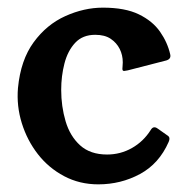

<svg xmlns="http://www.w3.org/2000/svg" viewBox="-20 -471 492 502"><path d="M237 11Q188 11 147.5 -10.5Q107 -32 79 -68Q51 -104 37 -149Q23 -194 27 -241Q34 -314 68 -360.5Q102 -407 151 -429Q200 -451 249 -451Q307 -451 343 -433.5Q379 -416 398.5 -388Q418 -360 425 -329Q428 -317 415 -313L314 -287Q310 -286 305 -285.5Q300 -285 300 -291Q300 -295 300.5 -298.5Q301 -302 301 -308Q301 -327 293 -343Q285 -359 269.5 -369.5Q254 -380 229 -380Q196 -380 176.5 -359Q157 -338 148.5 -305Q140 -272 140 -236Q140 -193 151.5 -154Q163 -115 189.5 -91Q216 -67 260 -67Q295 -67 325 -84Q355 -101 374 -131Q381 -143 392 -135L419 -116Q426 -111 421 -100Q396 -43 346 -16Q296 11 237 11Z"/></svg>

Font: Young Serif Light
Style: Regular
Weight: 300
Designer: Bastien Sozeau
Foundry: NBR — Bastien Sozeau
Version: Version 5.001